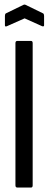

<svg xmlns="http://www.w3.org/2000/svg" viewBox="-20 -838 217 858"><path d="M57 0Q49 0 49 -10V-645Q49 -655 57 -655H119Q126 -655 126 -645V-10Q126 0 119 0ZM11 -721Q2 -717 2 -725V-767Q2 -775 6 -778L84 -816Q90 -819 95 -816L173 -778Q177 -775 177 -767V-725Q177 -718 168 -721L90 -756Z"/></svg>

Font: Sofia Sans Extra Condensed Medium
Style: Regular
Weight: 500
Version: Version 4.100